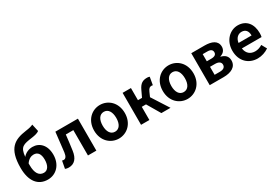

<svg xmlns="http://www.w3.org/2000/svg" viewBox="47 -1864 4164 2913"><g transform="rotate(-30 2129.5 -407.0)"><path d="M191 -346C232 -405 279 -425 322 -425C391 -425 432 -378 432 -274C432 -171 391 -106 323 -106C239 -106 191 -175 191 -313ZM533 -828C498 -812 470 -804 404 -795C194 -766 51 -694 51 -347C51 -118 150 14 325 14C471 14 583 -100 583 -274C583 -443 486 -534 365 -534C300 -534 238 -507 196 -457C212 -627 269 -636 434 -659C483 -666 532 -677 561 -700Z M689 14C790 14 849 -54 866 -179C879 -266 889 -356 899 -444H1031V0H1178V-560H783C770 -446 758 -332 744 -219C735 -152 712 -125 679 -125C668 -125 660 -128 652 -130L627 2C646 10 665 14 689 14Z M1569 14C1709 14 1838 -94 1838 -279C1838 -466 1709 -574 1569 -574C1429 -574 1300 -466 1300 -279C1300 -94 1429 14 1569 14ZM1569 -106C1493 -106 1450 -174 1450 -279C1450 -385 1493 -454 1569 -454C1645 -454 1688 -385 1688 -279C1688 -174 1645 -106 1569 -106Z M2288 -295 2322 -372C2345 -426 2368 -434 2396 -434C2404 -434 2410 -432 2416 -430L2440 -566C2428 -571 2413 -574 2398 -574C2323 -574 2273 -551 2229 -455L2178 -347H2107V-560H1961V0H2107V-231H2181L2317 0H2477Z M2772 14C2912 14 3041 -94 3041 -279C3041 -466 2912 -574 2772 -574C2632 -574 2503 -466 2503 -279C2503 -94 2632 14 2772 14ZM2772 -106C2696 -106 2653 -174 2653 -279C2653 -385 2696 -454 2772 -454C2848 -454 2891 -385 2891 -279C2891 -174 2848 -106 2772 -106Z M3164 0H3408C3536 0 3638 -47 3638 -161C3638 -237 3590 -276 3522 -292V-297C3586 -315 3616 -362 3616 -414C3616 -522 3520 -560 3396 -560H3164ZM3307 -336V-461H3386C3449 -461 3475 -438 3475 -398C3475 -360 3449 -336 3384 -336ZM3307 -99V-239H3396C3464 -239 3495 -210 3495 -170C3495 -127 3466 -99 3399 -99Z M4000 14C4070 14 4141 -10 4196 -48L4146 -138C4106 -113 4066 -99 4020 -99C3937 -99 3877 -147 3865 -239H4210C4214 -252 4217 -279 4217 -306C4217 -461 4137 -574 3983 -574C3849 -574 3722 -461 3722 -279C3722 -95 3844 14 4000 14ZM3863 -336C3874 -418 3926 -460 3985 -460C4057 -460 4091 -412 4091 -336Z"/></g></svg>

Font: Noto Sans Mono CJK JP Bold
Style: Regular
Weight: 700
Designer: Ryoko NISHIZUKA (kana & ideographs); Paul D. Hunt (Latin, Greek & Cyrillic); Wenlong ZHANG (bopomofo); Sandoll Communica
Foundry: Adobe Systems Incorporated
Version: Version 1.004;PS 1.004;hotconv 1.0.82;makeotf.lib2.5.63406